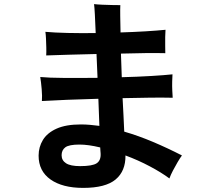

<svg xmlns="http://www.w3.org/2000/svg" viewBox="-20 -849 1040 935"><path d="M385 66Q284 66 226 25Q168 -16 168 -91Q168 -133 189 -167.5Q210 -202 255.5 -222.5Q301 -243 374 -243Q396 -243 419 -241Q442 -239 464 -236L459 -368Q380 -366 307 -363Q234 -360 184 -357Q186 -380 183 -415Q180 -450 176 -474Q217 -470 292.5 -469.5Q368 -469 455 -470L450 -586Q378 -584 313.5 -582.5Q249 -581 205 -579Q206 -594 205.5 -616.5Q205 -639 204 -660.5Q203 -682 201 -694Q245 -690 310 -688.5Q375 -687 446 -688Q444 -740 442 -777.5Q440 -815 438 -829Q455 -827 479 -826Q503 -825 527 -824.5Q551 -824 566 -824Q565 -805 565.5 -770.5Q566 -736 567 -691Q632 -693 689.5 -696.5Q747 -700 786 -704Q785 -691 784.5 -668.5Q784 -646 784.5 -624.5Q785 -603 785 -590Q748 -591 691 -590.5Q634 -590 569 -588Q570 -560 571 -531Q572 -502 573 -473Q651 -475 717 -479Q783 -483 820 -487Q819 -473 818.5 -451Q818 -429 819 -408Q820 -387 821 -373Q779 -374 715 -373.5Q651 -373 577 -371Q579 -326 581.5 -284.5Q584 -243 585 -208Q654 -188 725 -158Q796 -128 866 -92Q857 -80 845 -59.5Q833 -39 822 -18Q811 3 805 20Q766 -9 709.5 -39Q653 -69 591 -92Q592 -16 543 25Q494 66 385 66ZM370 -40Q430 -40 451 -54Q472 -68 470 -102Q469 -107 469 -114.5Q469 -122 468 -131Q410 -145 367 -145Q316 -145 298 -131.5Q280 -118 280 -93Q280 -68 301.5 -54Q323 -40 370 -40Z"/></svg>

Font: Zen Kaku Gothic Antique
Style: Bold
Weight: 700
Designer: Yoshimichi Ohira
Foundry: Positype
Version: Version 1.001